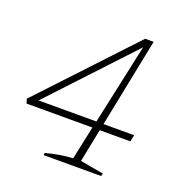

<svg xmlns="http://www.w3.org/2000/svg" viewBox="-111 -690 752 789"><g transform="rotate(20 265.0 -296.0)"><path d="M163 0 165 -10Q195 -18 224.5 -23Q254 -28 282 -29L313 -175H25L19 -194L392 -592H429L351 -204H485L479 -175H345L316 -30L418 -12L415 0ZM67 -204H320L396 -556Z"/></g></svg>

Font: Piazzolla Thin
Style: Italic
Weight: 100
Italic angle: -11.3°
Designer: Juan Pablo del Peral
Foundry: Huerta Tipografica
Version: Version 1.330